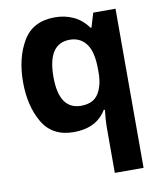

<svg xmlns="http://www.w3.org/2000/svg" viewBox="-88 -625 775 934"><g transform="rotate(-10 300.0 -158.0)"><path d="M545 240V-546H435L414 -476H409Q380 -517 338 -536.5Q296 -556 247 -556Q137 -556 88.5 -473Q40 -390 40 -272Q40 -154 88 -72Q136 10 242 10Q354 10 403 -71H409Q403 -19 403 11V240ZM190 -271Q190 -436 299 -436Q351 -436 380.5 -396.5Q410 -357 410 -271V-253Q410 -191 384.5 -150.5Q359 -110 299 -110Q190 -110 190 -271Z"/></g></svg>

Font: Noto Sans Mono UI
Style: Bold
Weight: 700
Designer: Monotype Design team
Foundry: Monotype Imaging Inc.
Version: 1.000